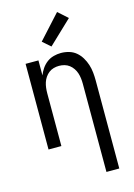

<svg xmlns="http://www.w3.org/2000/svg" viewBox="-143 -838 786 1126"><g transform="rotate(-15 250.0 -275.5)"><path d="M358 215V-320Q358 -337 356 -353.5Q354 -370 349 -385.5Q344 -401 334.5 -415Q325 -429 312 -439Q299 -449 283 -453.5Q267 -458 250 -458Q233 -458 217 -453.5Q201 -449 188 -439Q175 -429 165.5 -415Q156 -401 151 -385.5Q146 -370 144 -353.5Q142 -337 142 -320V0H64V-520H142V-429Q150 -450 163 -469Q176 -488 194.5 -502Q213 -516 235.5 -522Q258 -528 280 -528Q305 -528 329 -521Q353 -514 371.5 -498.5Q390 -483 403 -461.5Q416 -440 423.5 -416.5Q431 -393 433.5 -368.5Q436 -344 436 -320V215ZM237 -579 189 -621 321 -766 379 -714Z"/></g></svg>

Font: Iosevka www.saffi
Style: Regular
Weight: 400
Monospace: yes
Designer: Belleve Invis
Foundry: Belleve Invis
Version: Version 22.0.2; ttfautohint (v1.8.3)